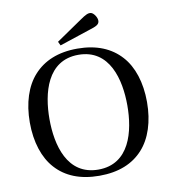

<svg xmlns="http://www.w3.org/2000/svg" viewBox="-92 -917 899 1010"><g transform="rotate(-10 358.0 -412.0)"><path d="M265 -718 275 -697 435 -750C477 -763 491 -770 493 -788C495 -807 476 -834 462 -837C447 -840 434 -834 401 -811ZM45 -325C45 -220 74 -133 125 -77C178 -18 255 14 358 14C461 14 538 -18 591 -77C642 -133 671 -220 671 -325C671 -430 642 -517 591 -573C538 -632 461 -665 358 -665C255 -665 178 -632 125 -573C74 -517 45 -430 45 -325ZM150 -325C150 -463 191 -632 358 -632C525 -632 566 -463 566 -325C566 -187 525 -19 358 -19C191 -19 150 -187 150 -325Z"/></g></svg>

Font: erewhon
Style: Regular
Weight: 400
Version: Version 1.0.0